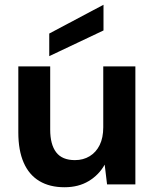

<svg xmlns="http://www.w3.org/2000/svg" viewBox="-20 -775 654 807"><path d="M251 12Q189 12 145.5 -14Q102 -40 79.5 -91.5Q57 -143 57 -218V-496H191V-230Q191 -168 216 -135Q241 -102 295 -102Q330 -102 357 -118.5Q384 -135 399 -165.5Q414 -196 414 -240V-496H549V0H430L420 -83Q396 -40 353 -14Q310 12 251 12ZM187 -539V-634L415 -755V-647Z"/></svg>

Font: DM Sans 24pt
Style: Bold
Weight: 700
Designer: Colophon Foundry, Jonny Pinhorn
Foundry: Colophon Foundry
Version: Version 4.004;gftools[0.9.30]